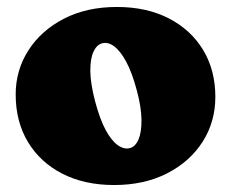

<svg xmlns="http://www.w3.org/2000/svg" viewBox="-20 -517 664 551"><path d="M315.5 -497Q401 -497 464.5 -464.2Q528 -431.5 563 -373.5Q598 -315.5 598 -239Q598 -167.5 561.5 -110.2Q525 -53 459.5 -19.5Q394 14 307.5 14Q222.5 14 159 -18.5Q95.5 -51 60.2 -109.5Q25 -168 25 -246Q25 -315.5 61.5 -372.5Q98 -429.5 163.2 -463.2Q228.5 -497 315.5 -497ZM353 -92Q369 -96.5 377.8 -117.5Q386.5 -138.5 386 -174.2Q385.5 -210 372.5 -258Q359 -309 342 -340.2Q325 -371.5 307 -384.5Q289 -397.5 272.5 -392.5Q257.5 -388.5 248.2 -368.5Q239 -348.5 239.2 -313Q239.5 -277.5 253 -226Q266.5 -175 283.2 -144Q300 -113 318.2 -100.2Q336.5 -87.5 353 -92Z"/></svg>

Font: Fraunces SuperSoft Wonky
Style: Regular
Weight: 900
Version: Version 1.000;[b76b70a41]